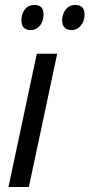

<svg xmlns="http://www.w3.org/2000/svg" viewBox="-20 -752 360 772"><path d="M14 0 128 -536H210L96 0ZM269 -631Q289 -631 304.5 -648.5Q320 -666 320 -694Q320 -732 283 -732Q258 -732 244 -713.5Q230 -695 230 -671Q230 -631 269 -631ZM104 -631Q125 -631 140 -648.5Q155 -666 155 -694Q155 -732 119 -732Q93 -732 79.5 -713.5Q66 -695 66 -671Q66 -631 104 -631Z"/></svg>

Font: Noto Sans UI SemiCondensed
Style: Italic
Weight: 400
Width: 4
Italic angle: -12°
Designer: Monotype Design Team
Foundry: Monotype Imaging Inc.
Version: Version 1.901